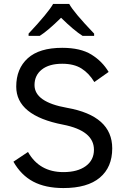

<svg xmlns="http://www.w3.org/2000/svg" viewBox="-20 -930 645 964"><path d="M298.3 14.2Q208 14.2 147 -18.1Q85.9 -50.3 47.4 -118.2L120.6 -167Q177.7 -65.9 298.3 -65.9Q369.1 -65.9 410.4 -95.9Q451.7 -126 451.7 -178.2Q451.7 -273.9 296.4 -304.2Q61.5 -349.6 61.5 -495.1Q61.5 -585 119.4 -637.5Q177.2 -689.9 292.5 -689.9Q384.3 -689.9 439 -656Q493.7 -622.1 525.4 -568.8L453.6 -518.1Q427.2 -562 389.4 -585.9Q351.6 -609.9 292.5 -609.9Q226.6 -609.9 189.9 -580.8Q153.3 -551.8 153.3 -502.9Q153.3 -417.5 316.4 -388.7Q543.5 -348.6 543.5 -185.1Q543.5 -90.3 481.2 -38.1Q418.9 14.2 298.3 14.2ZM452.6 -750H394.5Q351.6 -776.9 286.6 -840.8Q220.2 -775.4 179.7 -750H123.5V-761.2Q222.7 -867.2 246.6 -910.2H327.6Q349.6 -868.7 452.6 -761.2Z"/></svg>

Font: Cadman
Style: Regular
Weight: 400
Designer: Paul James MIller
Foundry: High-Logic / Made with FontCreator
Version: Version 2.114;March 28, 2021;FontCreator 13.0.0.2683 64-bit